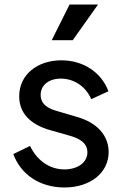

<svg xmlns="http://www.w3.org/2000/svg" viewBox="-20 -818 551 850"><path d="M265 12C380 12 461 -53 461 -145C461 -219 409 -275 322 -300L234 -326C202 -335 160 -351 160 -398C160 -440 195 -470 249 -470C308 -470 360 -435 384 -379L460 -414C428 -500 346 -551 252 -551C146 -551 65 -488 65 -392C65 -322 108 -268 205 -241L286 -218C319 -209 367 -191 367 -144C367 -98 323 -68 265 -68C200 -68 144 -107 113 -172L39 -136C72 -45 157 12 265 12ZM209 -640H302L414 -798H288Z"/></svg>

Font: Mluvka Medium
Style: Regular
Weight: 500
Designer: Modified by Jiří Krblich, Original typeface by Gumpita Rahayu
Foundry: Gumpita Rahayu & Jiří Krblich
Version: Version 2.000;Glyphs 3.1.1 (3134)